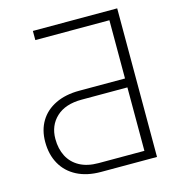

<svg xmlns="http://www.w3.org/2000/svg" viewBox="-108 -813 815 902"><g transform="rotate(-15 299.5 -361.5)"><path d="M544.4 0H272Q204.6 0 155.8 -25.1Q106.9 -50.3 81.1 -96.2Q55.2 -142.1 55.2 -203.6Q55.2 -261.7 81.3 -304.7Q107.4 -347.7 156.2 -371.3Q205.1 -395 272 -395H494.6V-678.2H134.3V-722.7H544.4ZM494.6 -43V-351.6H272Q192.4 -351.6 148.7 -310.8Q105 -270 105 -205.1Q105 -156.7 124 -120.1Q143.1 -83.5 180.4 -63.2Q217.8 -43 272 -43Z"/></g></svg>

Font: Inter 16pt ExtraLight
Style: Regular
Weight: 250
Version: Version 4.001;git-66647c0bb